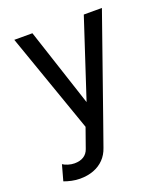

<svg xmlns="http://www.w3.org/2000/svg" viewBox="-135 -602 796 919"><g transform="rotate(-20 263.0 -142.0)"><path d="M269.5 124.5 313.5 0 491.7 -507.8H399.4L268.6 -109.4L137.7 -507.8H45.4L223.6 0L188 100.6Q180.2 123 161.6 134.8Q143.1 146.5 114.7 146.5Q99.1 146.5 82.5 141.4Q65.9 136.2 56.2 129.4L34.2 209Q50.8 215.3 72.5 220Q94.2 224.6 114.7 224.6Q153.3 224.6 184.3 212.9Q215.3 201.2 237.1 178.7Q258.8 156.2 269.5 124.5Z"/></g></svg>

Font: Giphurs
Style: Regular
Weight: 400
Version: Version 2.010